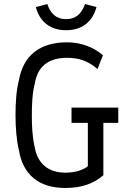

<svg xmlns="http://www.w3.org/2000/svg" viewBox="-20 -922 632 953"><path d="M306 11C391 11 448 -14 493 -52V-312H567V-388H335V-312H416V-97C391 -77 352 -65 304 -65C217 -65 167 -113 153 -188C140 -242 138 -301 138 -350C138 -399 140 -459 153 -509C167 -591 219 -635 313 -635C371 -635 418 -620 464 -579L491 -648C442 -690 378 -712 313 -712C179 -712 96 -648 74 -524C61 -476 57 -411 57 -350C57 -289 62 -224 74 -176C94 -56 172 12 306 11ZM308 -772C389 -772 440 -816 459 -887L402 -902C386 -856 358 -827 308 -827C258 -827 230 -856 215 -902L158 -887C176 -816 228 -772 308 -772Z"/></svg>

Font: Finlandica
Style: Regular
Weight: 400
Designer: Niklas Ekholm, Juho Hiilivirta, Jaakko Suomalainen
Foundry: Helsinki Type Studio
Version: Version 2.000;Glyphs 3.2 (3202)